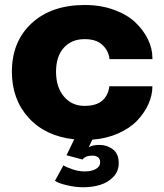

<svg xmlns="http://www.w3.org/2000/svg" viewBox="-20 -562 675 788"><path d="M388.2 32.7Q419.4 32.7 443.4 51Q467.3 69.3 467.3 107.4Q467.3 140.6 445.6 163.6Q423.8 186.5 391.8 196.5Q359.9 206.5 321.3 206.5Q290 206.5 255.4 198.5Q220.7 190.4 205.6 180.2L240.2 116.7Q253.9 125 278.8 133.3Q303.7 141.6 327.6 141.6Q355.5 141.6 373.3 131.6Q391.1 121.6 391.1 104Q391.1 90.3 382.3 83.5Q373.5 76.7 359.9 76.7Q329.6 76.7 318.8 92.8L252.9 75.2L284.7 9.8Q166.5 -2.9 97.7 -78.4Q28.8 -153.8 28.8 -267.6Q28.8 -391.6 109.9 -466.6Q190.9 -541.5 328.1 -541.5Q393.6 -541.5 447.8 -521.7Q502 -502 535.4 -470.2Q568.8 -438.5 587.2 -400.6Q605.5 -362.8 605.5 -324.2V-319.3H429.2Q429.2 -324.7 427.7 -330.6Q420.9 -360.4 396.5 -380.9Q372.1 -401.4 326.7 -401.4Q273.9 -401.4 241.9 -366Q210 -330.6 210 -267.6Q210 -204.1 242.4 -165.8Q274.9 -127.4 326.7 -127.4Q375.5 -127.4 400.1 -149.4Q424.8 -171.4 428.7 -208H605.5Q605.5 -171.4 589.4 -135.3Q573.2 -99.1 543.5 -67.6Q513.7 -36.1 465.6 -14.6Q417.5 6.8 358.9 11.2L344.2 42Q361.3 32.7 388.2 32.7Z"/></svg>

Font: Epilogue ExtraBold
Style: Regular
Weight: 800
Designer: Tyler Finck
Foundry: Etcetera Type Co
Version: Version 2.112